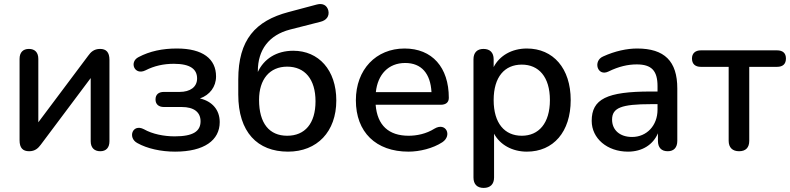

<svg xmlns="http://www.w3.org/2000/svg" viewBox="-20 -735 3876 942"><path d="M123 7C153 7 168 -9 180 -25L425 -352V-42C425 -11 442 7 472 7C501 7 517 -11 517 -42V-441C517 -479 501 -495 471 -495C441 -495 425 -479 413 -462L168 -135V-446C168 -478 151 -495 122 -495C93 -495 76 -478 76 -446V-47C76 -9 92 7 123 7Z M839 9C982 9 1058 -47 1058 -136C1058 -196 1021 -238 961 -252C1009 -269 1040 -309 1040 -360C1040 -446 975 -497 848 -497C777 -497 715 -484 660 -455C612 -431 640 -363 694 -390C737 -412 783 -422 833 -422C916 -422 947 -394 947 -350C947 -308 913 -284 861 -284H784C758 -284 743 -271 743 -247C743 -224 758 -210 784 -210H872C931 -210 964 -185 964 -140C964 -91 928 -66 837 -66C785 -66 728 -77 686 -101C630 -130 605 -59 654 -33C702 -6 770 9 839 9Z M1393 9C1536 9 1630 -89 1630 -242C1630 -392 1543 -486 1419 -486C1336 -486 1275 -446 1245 -382V-386C1245 -490 1299 -563 1403 -590L1552 -628C1581 -635 1597 -655 1591 -683C1584 -710 1563 -720 1535 -713L1396 -676C1233 -633 1149 -540 1149 -345V-271C1149 -87 1243 9 1393 9ZM1389 -69C1302 -69 1251 -129 1251 -245C1251 -346 1303 -408 1389 -408C1476 -408 1528 -346 1528 -238C1528 -129 1476 -69 1389 -69Z M1984 9C2039 9 2104 -7 2150 -37C2200 -70 2168 -137 2112 -104C2071 -78 2024 -69 1985 -69C1887 -69 1831 -120 1823 -221H2142C2168 -221 2182 -233 2182 -255C2182 -405 2100 -497 1965 -497C1825 -497 1726 -394 1726 -243C1726 -87 1824 9 1984 9ZM1968 -426C2048 -426 2092 -374 2097 -283H1824C1833 -369 1885 -426 1968 -426Z M2353 187C2385 187 2404 169 2404 136V-79C2433 -25 2493 9 2565 9C2695 9 2780 -88 2780 -244C2780 -400 2694 -497 2565 -497C2491 -497 2431 -462 2402 -406V-444C2402 -477 2384 -495 2352 -495C2321 -495 2303 -477 2303 -444V136C2303 169 2321 187 2353 187ZM2540 -69C2456 -69 2402 -130 2402 -244C2402 -358 2456 -418 2540 -418C2623 -418 2678 -358 2678 -244C2678 -130 2623 -69 2540 -69Z M3061 9C3131 9 3184 -25 3208 -81V-44C3208 -11 3225 7 3256 7C3286 7 3303 -11 3303 -44V-301C3303 -435 3240 -497 3106 -497C3057 -497 2998 -485 2939 -458C2888 -436 2911 -358 2965 -384C3016 -409 3061 -419 3104 -419C3177 -419 3206 -388 3206 -312V-286H3173C2957 -286 2883 -249 2883 -142C2883 -56 2959 9 3061 9ZM3081 -63C3020 -63 2983 -98 2983 -148C2983 -206 3028 -224 3174 -224H3206V-197C3206 -119 3153 -63 3081 -63Z M3606 7C3639 7 3656 -11 3656 -44V-407H3792C3821 -407 3836 -421 3836 -448C3836 -474 3821 -488 3792 -488H3419C3391 -488 3375 -473 3375 -448C3375 -421 3391 -407 3419 -407H3555V-44C3555 -11 3574 7 3606 7Z"/></svg>

Font: Nunito SemiBold
Style: Regular
Weight: 600
Designer: Vernon Adams
Foundry: Vernon Adams
Version: Version 3.602